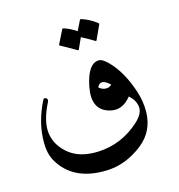

<svg xmlns="http://www.w3.org/2000/svg" viewBox="-114 -721 916 985"><g transform="rotate(-15 343.5 -228.5)"><path d="M439 -392.6Q457.5 -392.6 485.8 -364.3Q549.3 -300.8 586.9 -187.5Q606 -130.4 605 -73.2Q602.5 28.3 525.4 89.4Q435.5 160.2 333.5 163.6Q149.9 169.9 77.1 36.1Q58.1 -0.5 57.6 -53.2Q55.7 -161.6 111.8 -271.5Q115.2 -277.3 122.1 -276.4Q128.9 -275.4 132.1 -270Q135.3 -264.6 132.8 -256.8Q84 -161.1 93.5 -95.7Q103 -30.3 160.6 16.4Q218.3 63 315.9 59.1Q441.4 53.7 537.6 -34.2Q580.1 -73.2 575.9 -109.4Q571.8 -145.5 539.1 -173.3Q488.3 -109.4 420.4 -130.9Q333.5 -158.2 356.7 -275.1Q379.9 -392.1 439 -392.6ZM467.8 -255.9Q441.9 -279.8 425.8 -279.8Q409.7 -279.8 399.9 -259.3Q415.5 -244.6 435.5 -243.4Q455.6 -242.2 467.8 -255.9ZM398.9 -618.2Q400.9 -622.1 406.7 -620.1Q448.7 -606.4 484.9 -578.6Q490.2 -574.7 488.3 -569.8L453.6 -494.1Q451.7 -489.7 443.4 -495.6Q436 -501 380.4 -531.2L353.5 -471.7Q351.6 -467.3 343.3 -473.1Q335 -479 265.6 -517.1Q261.2 -519.5 262.7 -522.9L298.8 -595.7Q300.8 -599.6 306.6 -597.7Q341.3 -586.4 372.6 -564.9Z"/></g></svg>

Font: Amiri
Style: Slanted
Weight: 400
Italic angle: 9°
Designer: Khaled Hosny
Version: Version 000.107